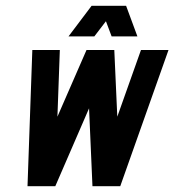

<svg xmlns="http://www.w3.org/2000/svg" viewBox="-20 -641 600 661"><path d="M465.3 -468.8H560.1L394 0H298.3L286.6 -268.1L170.4 0H74.7L91.3 -468.8H186L177.7 -239.3L277.8 -468.8H373.5L383.8 -239.3ZM414.1 -621.1 453.1 -515.6H364.3L344.7 -567.9L304.7 -515.6H215.8L295.4 -621.1Z"/></svg>

Font: Lambda
Style: Italic
Weight: 400
Italic angle: -11°
Designer: GGBotNet
Version: 0.22